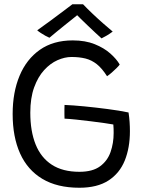

<svg xmlns="http://www.w3.org/2000/svg" viewBox="-20 -859 678 903"><path d="M353.5 24Q249 24 179.2 -17.8Q109.5 -59.5 74.5 -137.2Q39.5 -215 39.5 -323Q39.5 -424.5 72 -502.5Q104.5 -580.5 167.5 -624.8Q230.5 -669 322 -669Q381.5 -669 425.5 -651.2Q469.5 -633.5 499 -607.2Q528.5 -581 543 -555.5Q539 -549.5 528.5 -539Q518 -528.5 506 -518Q494 -507.5 483.5 -500.5Q460 -537.5 435.5 -557Q411 -576.5 382 -583.8Q353 -591 316 -591Q284.5 -591 250.5 -576Q216.5 -561 187.5 -529.2Q158.5 -497.5 140.5 -447.8Q122.5 -398 122.5 -329Q122.5 -242 147.5 -179.8Q172.5 -117.5 223.8 -84.2Q275 -51 353.5 -51Q415.5 -51 450.5 -76.8Q485.5 -102.5 500 -144.2Q514.5 -186 514.5 -233.5Q514.5 -243 514.2 -253.8Q514 -264.5 513 -273.5Q501 -276 472.2 -280Q443.5 -284 407.8 -288.5Q372 -293 338.5 -296.5Q305 -300 283.5 -301Q283 -309 283 -320.8Q283 -332.5 283 -345Q283 -357.5 283.5 -365.5Q321.5 -364 375.8 -358.8Q430 -353.5 486 -346.2Q542 -339 584.5 -330Q588 -308 589.5 -285.5Q591 -263 591 -242Q591 -164 566.8 -104Q542.5 -44 490 -10Q437.5 24 353.5 24ZM370.5 -839Q389.5 -819 415 -794.8Q440.5 -770.5 466 -748.2Q491.5 -726 510 -710.5Q496 -700 482.5 -692Q469 -684 457.5 -678.5Q446 -688.5 429 -704.5Q412 -720.5 393.5 -738Q375 -755.5 360.2 -770.2Q345.5 -785 338.5 -792H348.5Q344.5 -788.5 328.8 -776Q313 -763.5 291.8 -746.5Q270.5 -729.5 249.2 -712Q228 -694.5 212.5 -681.5Q206 -684 194.5 -690.2Q183 -696.5 172 -703.8Q161 -711 155 -716.5Q184 -737 219 -762.8Q254 -788.5 282.2 -810Q310.5 -831.5 320.5 -839Q325.5 -839 335 -839Q344.5 -839 354.2 -839Q364 -839 370.5 -839Z"/></svg>

Font: Grandstander Thin Light
Style: Regular
Weight: 300
Version: Version 1.200